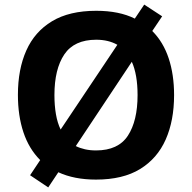

<svg xmlns="http://www.w3.org/2000/svg" viewBox="-20 -772 836 836"><path d="M738 -358Q738 -247 701.5 -164.5Q665 -82 590 -36Q515 10 398 10Q303 10 234 -22L190 44L111 -9L155 -75Q106 -124 82 -196Q58 -268 58 -359Q58 -470 94.5 -552Q131 -634 206.5 -679.5Q282 -725 399 -725Q449 -725 491 -716.5Q533 -708 567 -691L608 -752L686 -701L643 -637Q691 -589 714.5 -518Q738 -447 738 -358ZM579 -358Q579 -447 554 -503L310 -136Q328 -127 350 -122Q372 -117 398 -117Q495 -117 537 -181.5Q579 -246 579 -358ZM217 -358Q217 -313 223.5 -275Q230 -237 244 -208L491 -577Q452 -599 399 -599Q303 -599 260 -535Q217 -471 217 -358Z"/></svg>

Font: Noto Sans NKo Unjoined
Style: Bold
Weight: 700
Designer: Monotype Design Team
Foundry: Monotype Imaging Inc.
Version: Version 2.004